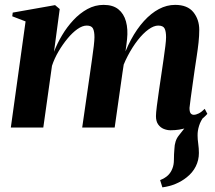

<svg xmlns="http://www.w3.org/2000/svg" viewBox="-20 -536 903 807"><path d="M662.5 251.5 653 221Q675 212 686.8 200.2Q698.5 188.5 704.5 172.5Q711 157 711 134.8Q711 112.5 713 90.5Q714 55 731.8 33.2Q749.5 11.5 763 -6.5L838 -47Q823.5 -29 816.8 -7.5Q810 14 810.5 34Q810.5 48.5 813.2 68.2Q816 88 816 107Q816 137 802.8 163.5Q789.5 190 764.5 209.5Q744 226 718.2 236.8Q692.5 247.5 662.5 251.5ZM231 -498 207 -318.5Q220.5 -353.5 241 -388Q261.5 -422.5 288.5 -451.5Q315.5 -480.5 347.5 -498Q379.5 -515.5 415.5 -515.5Q454.5 -515.5 477.5 -497Q500.5 -478.5 509.5 -445.8Q518.5 -413 514 -371Q513 -363 511.5 -349.5Q510 -336 507.5 -320.2Q505 -304.5 502 -290.5L488 -266.5Q506 -323 530.5 -368.8Q555 -414.5 585 -447.5Q615 -480.5 648 -498Q681 -515.5 716 -515.5Q768 -515.5 792.8 -484.8Q817.5 -454 817.5 -410.5Q817.5 -385 814.5 -357.5Q811.5 -330 807 -300.8Q802.5 -271.5 798 -241Q794 -213.5 789.8 -182.8Q785.5 -152 781.8 -125.2Q778 -98.5 776.5 -82.5Q776.5 -65.5 781.5 -59.5Q786.5 -53.5 794.5 -53.5Q803.5 -53.5 815.2 -59.2Q827 -65 840.5 -78.5L851.5 -57.5Q839 -43 817.8 -27Q796.5 -11 766.5 0.2Q736.5 11.5 696.5 11.5Q682.5 11.5 668.2 5.8Q654 0 644.8 -13Q635.5 -26 635.5 -48Q635.5 -60.5 639.2 -90Q643 -119.5 648.2 -155.5Q653.5 -191.5 658 -222Q663 -256 667.5 -287Q672 -318 675 -342.2Q678 -366.5 678 -379.5Q678 -404 671.8 -416.2Q665.5 -428.5 645 -428.5Q626.5 -428.5 604 -412.2Q581.5 -396 559 -367.2Q536.5 -338.5 517 -301.2Q497.5 -264 484.5 -221.5L506.5 -308.5Q504 -291.5 502.2 -280Q500.5 -268.5 498.8 -257Q497 -245.5 494.5 -228.5L462 0H325.5L357.5 -222Q362 -256 366.8 -287.2Q371.5 -318.5 374.2 -342.8Q377 -367 377 -379.5Q377 -404 370.8 -416.2Q364.5 -428.5 344.5 -428.5Q326.5 -428.5 305.5 -413.8Q284.5 -399 264 -374.2Q243.5 -349.5 226 -319.8Q208.5 -290 198.5 -259.5L162 0H25.5L87.5 -446L31.5 -467.5L33.5 -483L211.5 -514.5Z"/></svg>

Font: Merriweather 144pt
Style: Bold Italic
Weight: 700
Italic angle: -7.8°
Version: Version 2.101